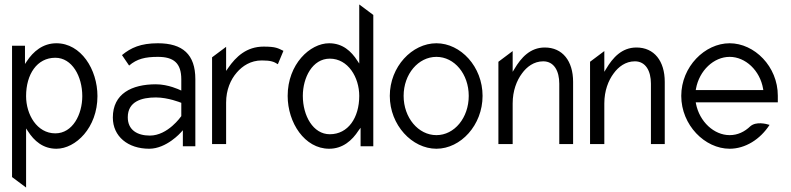

<svg xmlns="http://www.w3.org/2000/svg" viewBox="-20 -656 3546 861"><path d="M34 138 97 185V-80L105 -68C133 -24 173 11 233 11C319 11 417 -83 417 -225C417 -345 343 -462 233 -462C172 -462 129 -425 100 -381L92 -369V-451H34ZM97 -225C97 -323 146 -397 228 -397C303 -397 349 -314 349 -225C349 -143 306 -58 228 -58C146 -58 97 -142 97 -225Z M486 -129C486 -44 554 11 649 11C727 11 791 -62 791 -62L800 -72V0H856V-301C856 -412 799 -462 688 -462C611 -462 567 -442 527 -409L559 -362C594 -392 631 -401 688 -401C759 -401 793 -373 793 -300V-250L786 -253C786 -253 735 -278 679 -278C571 -278 486 -236 486 -129ZM553 -130C553 -201 615 -219 679 -219C734 -219 790 -196 790 -196L793 -195V-135L792 -134C792 -134 733 -48 652 -48C596 -48 553 -73 553 -130Z M931 -10H994V-196C994 -253 1014 -299 1042 -331C1067 -360 1104 -385 1154 -385C1195 -385 1209 -379 1226 -368L1251 -428C1226 -440 1217 -447 1162 -447C1086 -447 1038 -402 1003 -351L994 -338V-446L931 -399Z M1270 -226C1270 -106 1346 11 1456 11C1517 11 1559 -26 1588 -71L1597 -83V0H1654V-589L1591 -636V-371L1583 -383C1555 -427 1516 -462 1456 -462C1370 -462 1270 -368 1270 -226ZM1338 -226C1338 -308 1381 -393 1459 -393C1541 -393 1591 -309 1591 -226C1591 -128 1541 -54 1459 -54C1384 -54 1338 -137 1338 -226Z M1728 -226C1728 -95 1828 11 1937 11C2046 11 2144 -95 2144 -226C2144 -357 2046 -462 1937 -462C1828 -462 1728 -357 1728 -226ZM1790 -226C1790 -324 1856 -401 1937 -401C2018 -401 2082 -324 2082 -226C2082 -128 2018 -50 1937 -50C1856 -50 1790 -128 1790 -226Z M2215 -10H2279V-192C2279 -249 2297 -295 2321 -327C2342 -356 2374 -381 2416 -381C2465 -381 2488 -337 2488 -281V-10H2550V-289C2550 -382 2503 -443 2423 -443C2358 -443 2317 -398 2287 -347L2279 -334V-427L2215 -379Z M2626 -10H2690V-192C2690 -249 2708 -295 2732 -327C2753 -356 2785 -381 2827 -381C2876 -381 2899 -337 2899 -281V-10H2961V-289C2961 -382 2914 -443 2834 -443C2769 -443 2728 -398 2698 -347L2690 -334V-427L2626 -379Z M3035 -226C3035 -95 3141 11 3252 11C3322 11 3389 -31 3431 -96C3415 -101 3371 -112 3345 -90C3319 -65 3288 -50 3252 -50C3182 -50 3117 -110 3101 -191L3100 -197H3468V-227C3468 -358 3363 -462 3252 -462C3141 -462 3035 -357 3035 -226ZM3100 -252 3101 -258C3116 -340 3181 -401 3252 -401C3323 -401 3388 -340 3402 -258L3403 -252Z"/></svg>

Font: Charger Sport
Style: LitNrw
Weight: 300
Designer: Jasper
Foundry: Cannot Into Space Fonts
Version: Version 1.1